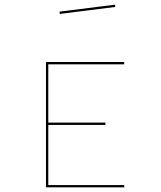

<svg xmlns="http://www.w3.org/2000/svg" viewBox="-20 -897 694 827"><path d="M515 -100V-90H178V-630H515V-620H188V-369H434V-359H188V-100ZM237 -847 476 -877V-867L237 -837Z"/></svg>

Font: Bungee Hairline
Style: Regular
Weight: 400
Designer: David Jonathan Ross
Foundry: David Jonathan Ross
Version: Version 1.001;PS 1.0;hotconv 1.0.72;makeotf.lib2.5.5900